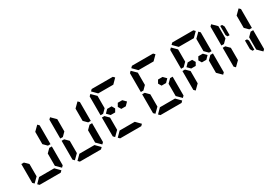

<svg xmlns="http://www.w3.org/2000/svg" viewBox="51 -2184 4795 3369"><g transform="rotate(-30 2448.0 -500.0)"><path d="M593 -405 665 -477H717V-95L686 -64L593 -156V-170V-302V-392ZM223 -302V-156L130 -64L99 -95V-477H151L161 -467L223 -405V-392ZM653 -31 622 0H470H346H194L163 -31L255 -124H561ZM686 -936 717 -905V-523H665L655 -533L593 -595V-608V-698V-830V-844Z M970 -526 967 -523H915V-905L946 -936L1039 -844V-698V-608V-595ZM1409 -405 1481 -477H1533V-95L1502 -64L1409 -156V-170V-302V-392ZM1039 -302V-156L946 -64L915 -95V-477H967L977 -467L1039 -405V-392ZM1469 -31 1438 0H1286H1162H1010L979 -31L1071 -124H1377ZM1502 -936 1533 -905V-523H1481L1471 -533L1409 -595V-608V-698V-830V-844Z M2193 -562 2254 -500 2193 -438H2133H2102L2066 -499L2102 -562H2133H2147ZM1786 -526 1783 -523H1731V-905L1762 -936L1855 -844V-698V-608V-595ZM1855 -302V-156L1762 -64L1731 -95V-477H1783L1793 -467L1855 -405V-392ZM1795 -969 1826 -1000H1978H2102H2254L2285 -969L2193 -876H2186H2133H2102H1978H1947H1894H1887ZM2285 -31 2254 0H2102H1978H1826L1795 -31L1887 -124H2193ZM1977 -562 2013 -499 1978 -438H1947H1887L1826 -500L1887 -562H1933H1947Z M3009 -562 3070 -500 3009 -438H2949H2918L2882 -499L2918 -562H2949H2963ZM2602 -526 2599 -523H2547V-905L2578 -936L2671 -844V-698V-608V-595ZM3041 -405 3113 -477H3165V-95L3134 -64L3041 -156V-170V-302V-392ZM2671 -302V-156L2578 -64L2547 -95V-477H2599L2609 -467L2671 -405V-392ZM2611 -969 2642 -1000H2794H2918H3070L3101 -969L3009 -876H3002H2949H2918H2794H2763H2710H2703ZM3101 -31 3070 0H2918H2794H2642L2611 -31L2703 -124H3009Z M3825 -562 3886 -500 3825 -438H3765H3734L3698 -499L3734 -562H3765H3779ZM3418 -526 3415 -523H3363V-905L3394 -936L3487 -844V-698V-608V-595ZM3857 -405 3929 -477H3981V-95L3950 -64L3857 -156V-170V-302V-392ZM3487 -302V-156L3394 -64L3363 -95V-477H3415L3425 -467L3487 -405V-392ZM3427 -969 3458 -1000H3610H3734H3886L3917 -969L3825 -876H3818H3765H3734H3610H3579H3526H3519ZM3950 -936 3981 -905V-523H3929L3919 -533L3857 -595V-608V-698V-830V-844ZM3609 -562 3645 -499 3610 -438H3579H3519L3458 -500L3519 -562H3565H3579Z M4643 -356V-170H4607L4581 -216V-392H4622ZM4234 -526 4231 -523H4179V-905L4210 -936L4303 -844V-698V-608V-595ZM4673 -405 4745 -477H4797V-95L4766 -64L4673 -156V-170V-302V-392ZM4303 -302V-156L4210 -64L4179 -95V-477H4231L4241 -467L4303 -405V-392ZM4766 -936 4797 -905V-523H4745L4735 -533L4673 -595V-608V-698V-830V-844ZM4333 -644V-830H4369L4395 -784V-608H4354Z"/></g></svg>

Font: DSEG14 Classic Mini
Style: Bold
Weight: 700
Designer: Keshikan(Twitter:@keshinomi_88pro)
Version: Version 0.46